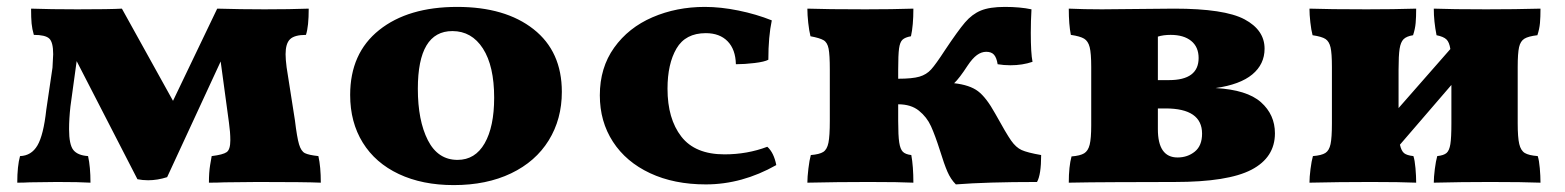

<svg xmlns="http://www.w3.org/2000/svg" viewBox="-20 -527 4531 556"><path d="M909 2Q865 0 726 0L630 1Q610 2 585 2Q585 -28 588.5 -49Q592 -70 593 -75Q626 -79 636.5 -86.5Q647 -94 647 -121Q647 -144 643 -172L619 -349L464 -14Q436 -5 409 -5Q393 -5 378 -8L202 -350L184 -219Q180 -183 180 -153Q180 -108 192.5 -92.5Q205 -77 235 -75Q242 -44 242 2Q210 0 145 0L66 1Q50 2 30 2Q30 -46 38 -75Q71 -76 88.5 -106Q106 -136 114 -209L132 -331Q134 -363 134 -370Q134 -405 122.5 -415.5Q111 -426 78 -426Q73 -443 71.5 -459Q70 -475 70 -502Q126 -500 204 -500Q299 -500 333 -502L481 -235L609 -502Q677 -500 746 -500Q820 -500 874 -502Q874 -450 866 -426Q833 -426 820 -413.5Q807 -401 807 -370Q807 -355 810 -332L834 -179Q840 -129 846 -109Q852 -89 863 -83.5Q874 -78 902 -75Q909 -44 909 2Z M994 -252Q994 -373 1078 -440Q1162 -507 1304 -507Q1443 -507 1525 -442.5Q1607 -378 1607 -261Q1607 -182 1569 -120.5Q1531 -59 1460 -25Q1389 9 1294 9Q1203 9 1135 -23Q1067 -55 1030.5 -114Q994 -173 994 -252ZM1411 -244Q1411 -336 1378.5 -386.5Q1346 -437 1290 -437Q1190 -437 1190 -270Q1190 -178 1219 -121Q1248 -64 1305 -64Q1356 -64 1383.5 -112Q1411 -160 1411 -244Z M2205 -354Q2194 -348 2165 -344.5Q2136 -341 2111 -341Q2110 -384 2087 -407.5Q2064 -431 2024 -431Q1965 -431 1939 -386.5Q1913 -342 1913 -270Q1913 -183 1953 -131.5Q1993 -80 2078 -80Q2144 -80 2202 -102Q2221 -85 2228 -49Q2129 7 2024 7Q1932 7 1862.5 -25.5Q1793 -58 1755 -116.5Q1717 -175 1717 -251Q1717 -331 1758.5 -389Q1800 -447 1869.5 -477Q1939 -507 2021 -507Q2067 -507 2118.5 -496.5Q2170 -486 2215 -468Q2205 -421 2205 -354Z M2995 -78Q2995 -21 2983 0Q2837 0 2748 7Q2733 -8 2723.5 -30Q2714 -52 2702 -91Q2688 -135 2676 -161.5Q2664 -188 2641 -206.5Q2618 -225 2581 -225V-177Q2581 -134 2584 -114.5Q2587 -95 2594.5 -87.5Q2602 -80 2619 -78Q2625 -45 2625 2Q2585 0 2495 0Q2406 0 2318 2Q2318 -14 2321 -39Q2324 -64 2328 -78Q2353 -80 2364 -87Q2375 -94 2379 -113.5Q2383 -133 2383 -177V-326Q2383 -368 2379.5 -386Q2376 -404 2365 -410.5Q2354 -417 2327 -422Q2323 -438 2320.5 -461Q2318 -484 2318 -502Q2374 -500 2486 -500Q2565 -500 2625 -502Q2625 -453 2618 -422Q2601 -419 2593.5 -412Q2586 -405 2583.5 -386.5Q2581 -368 2581 -326V-299Q2622 -299 2642.5 -305Q2663 -311 2676.5 -326Q2690 -341 2716 -381Q2754 -438 2774.5 -462Q2795 -486 2820.5 -496.5Q2846 -507 2890 -507Q2934 -507 2967 -500Q2965 -466 2965 -432Q2965 -373 2970 -348Q2941 -338 2906 -338Q2887 -338 2869 -341Q2866 -360 2858.5 -368.5Q2851 -377 2836 -377Q2822 -377 2809 -367.5Q2796 -358 2782 -337Q2758 -300 2743 -286Q2788 -281 2812 -263Q2836 -245 2862 -198Q2894 -140 2908 -120Q2922 -100 2938.5 -92.5Q2955 -85 2995 -78Z M3672 -141Q3672 -71 3604 -35.5Q3536 0 3382 0Q3261 0 3212 0.5Q3163 1 3138 1L3075 2Q3075 -45 3083 -74Q3108 -76 3119.5 -83Q3131 -90 3135.5 -108Q3140 -126 3140 -164V-333Q3140 -373 3135.5 -390.5Q3131 -408 3119.5 -415Q3108 -422 3081 -426Q3075 -456 3075 -502Q3119 -500 3171 -500L3380 -502Q3526 -502 3584 -471Q3642 -440 3642 -386Q3642 -341 3606.5 -311.5Q3571 -282 3500 -272Q3591 -267 3631.5 -231Q3672 -195 3672 -141ZM3370 -426Q3349 -426 3333 -421V-295H3365Q3451 -295 3451 -359Q3451 -391 3429.5 -408.5Q3408 -426 3370 -426ZM3461 -140Q3461 -213 3355 -213H3333V-153Q3333 -71 3390 -71Q3419 -71 3440 -88Q3461 -105 3461 -140Z M4433 -75Q4437 -63 4439 -40Q4441 -17 4441 2Q4391 0 4295 0Q4212 0 4132 2Q4132 -14 4135 -37.5Q4138 -61 4142 -75Q4161 -77 4169 -84Q4177 -91 4180 -109.5Q4183 -128 4183 -170V-281L4034 -108Q4038 -90 4046 -83.5Q4054 -77 4073 -75Q4077 -63 4079 -40Q4081 -17 4081 2Q4035 0 3949 0Q3858 0 3772 2Q3772 -14 3775 -37.5Q3778 -61 3782 -75Q3807 -77 3818 -84Q3829 -91 3833 -109.5Q3837 -128 3837 -170V-333Q3837 -373 3833 -390Q3829 -407 3818.5 -414Q3808 -421 3781 -425Q3777 -440 3774.5 -462.5Q3772 -485 3772 -502Q3828 -500 3938 -500Q4015 -500 4081 -502Q4081 -478 4079.5 -460.5Q4078 -443 4072 -425Q4053 -422 4044.5 -413.5Q4036 -405 4033 -385.5Q4030 -366 4030 -325V-214L4180 -385Q4177 -405 4168.5 -413Q4160 -421 4140 -425Q4132 -465 4132 -502Q4184 -500 4284 -500Q4369 -500 4441 -502Q4441 -478 4439.5 -460.5Q4438 -443 4432 -425Q4406 -422 4394.5 -415Q4383 -408 4379 -390.5Q4375 -373 4375 -333V-170Q4375 -129 4379.5 -110Q4384 -91 4395.5 -84Q4407 -77 4433 -75Z"/></svg>

Font: Vollkorn SC Black
Style: Regular
Weight: 900
Designer: Friedrich Althausen
Foundry: Friedrich Althausen
Version: Version 4.015